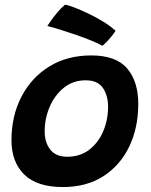

<svg xmlns="http://www.w3.org/2000/svg" viewBox="-20 -762 626 795"><path d="M240.5 12.5Q133 12.5 80.2 -39.5Q27.5 -91.5 27.5 -181Q27.5 -282 68.8 -361.5Q110 -441 184.2 -486.8Q258.5 -532.5 358 -532.5Q460.5 -532.5 506.5 -478.5Q552.5 -424.5 552.5 -332Q552.5 -232.5 515 -154.8Q477.5 -77 407.8 -32.2Q338 12.5 240.5 12.5ZM258.5 -113Q312 -113 349.8 -142.2Q387.5 -171.5 407.5 -218.8Q427.5 -266 427.5 -320Q427.5 -367 405.8 -398.2Q384 -429.5 335 -429.5Q282.5 -429.5 244.2 -398.5Q206 -367.5 185.5 -319.2Q165 -271 165 -218Q165 -172 188.2 -142.5Q211.5 -113 258.5 -113ZM249 -742.5Q260 -741.5 285.8 -731.8Q311.5 -722 343.8 -706.8Q376 -691.5 406.8 -672.8Q437.5 -654 458.5 -634.5Q451.5 -623 440.2 -609.5Q429 -596 418.5 -585.5Q408 -575 403.5 -572.5Q387 -582 358.5 -593.8Q330 -605.5 296.8 -617Q263.5 -628.5 231.5 -638.5Q199.5 -648.5 176 -654.5Q180 -660.5 190.8 -676Q201.5 -691.5 216.8 -709.8Q232 -728 249 -742.5Z"/></svg>

Font: Grandstander SemiBold
Style: Italic
Weight: 600
Italic angle: -15°
Designer: Tyler Finck
Foundry: Etcetera Type Co
Version: Version 1.200; ttfautohint (v1.8.3)